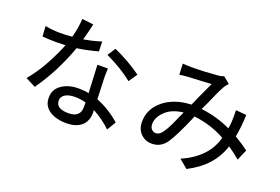

<svg xmlns="http://www.w3.org/2000/svg" viewBox="-108 -1128 2216 1518"><g transform="rotate(20 1000.0 -368.5)"><path d="M522 33Q468 33 423.5 17.5Q379 2 352 -29.5Q325 -61 325 -111Q325 -180 382 -219.5Q439 -259 522 -259Q572 -259 609 -251L598 -486H686Q684 -451 684 -421L685 -383L691 -229Q800 -186 890 -106L845 -31Q779 -94 694 -140Q695 -128 695 -112Q695 -73 677 -39.5Q659 -6 620.5 13.5Q582 33 522 33ZM512 -47Q612 -47 612 -134V-173Q570 -186 519 -186Q467 -186 437 -167Q407 -148 407 -117Q407 -47 512 -47ZM192 -152 107 -195Q173 -273 225 -369Q277 -465 308 -544Q272 -542 231 -542Q178 -542 114 -547L108 -633Q171 -621 231 -621Q283 -621 335 -626Q357 -701 362 -785L458 -774L449 -735Q438 -687 423 -636Q493 -647 571 -671L573 -589Q492 -566 398 -552Q320 -333 192 -152ZM873 -448Q780 -523 646 -586L689 -653Q812 -599 922 -520Z M1541 48 1469 -12Q1676 -103 1723 -280Q1605 -347 1459 -364L1453 -348Q1382 -182 1338 -116Q1292 -46 1214 -46Q1158 -46 1120.5 -84Q1083 -122 1083 -183Q1083 -292 1172.5 -365Q1262 -438 1405 -444Q1418 -474 1433 -509Q1471 -593 1499 -651Q1474 -649 1410 -646Q1346 -643 1308 -641L1295 -640Q1266 -638 1233 -633L1229 -725Q1276 -722 1306 -722Q1406 -722 1523 -732Q1549 -734 1571 -743L1626 -698Q1608 -680 1598 -663Q1567 -609 1523 -504Q1507 -469 1492 -439Q1631 -421 1743 -367Q1750 -412 1750 -429Q1751 -450 1751 -474L1750 -523L1840 -515Q1835 -406 1820 -327Q1885 -289 1935 -251L1896 -160Q1847 -202 1797 -235Q1739 -52 1541 48ZM1215 -135Q1230 -135 1242 -142Q1283 -165 1349 -324L1368 -364Q1273 -354 1219 -303Q1165 -252 1165 -194Q1165 -166 1180 -150.5Q1195 -135 1215 -135Z"/></g></svg>

Font: LXGW 975 Gothic SC
Style: Regular
Weight: 400
Version: Version 2.01;February 25, 2021